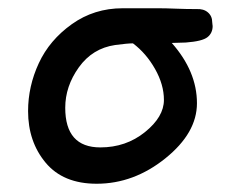

<svg xmlns="http://www.w3.org/2000/svg" viewBox="-20 -443 556 465"><path d="M259 -334Q204 -326 171 -280Q138 -234 138 -182Q138 -86 223 -86Q285 -86 331 -123Q377 -160 377 -201Q377 -238 355.5 -276Q334 -314 302 -338Q289 -338 259 -334ZM48 -174Q48 -234 74 -290Q100 -346 154 -384.5Q208 -423 277 -423H364Q381 -423 406 -422Q431 -421 456 -421Q473 -422 483.5 -413Q494 -404 494 -389Q494 -387 494.5 -384Q495 -381 495 -380Q495 -363 482.5 -353Q470 -343 430 -340L396 -339Q457 -270 457 -193Q457 -121 380.5 -59.5Q304 2 214 2Q133 2 90.5 -49Q48 -100 48 -174Z"/></svg>

Font: Excalifont
Style: Regular
Weight: 400
Designer: Your Own Font Foundry (Virgil); Ján Filípek / DizajnDesign (Excalifont, modifications)
Foundry: Your Own Font Foundry (Virgil); Ján Filípek / DizajnDesign (Excalifont, modifications)
Version: Version 1.000;Glyphs 3.2 (3227)